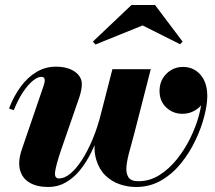

<svg xmlns="http://www.w3.org/2000/svg" viewBox="-20 -736 856 766"><path d="M523 10Q489.5 10 457.8 -0.8Q426 -11.5 401 -35.5Q376 -59.5 364.2 -98Q352.5 -136.5 359.5 -191.5L428.5 -460H581.5L515 -200.5Q507 -169 497.5 -136Q488 -103 484.8 -75.2Q481.5 -47.5 491.5 -30.2Q501.5 -13 532 -13Q577 -13 616 -37.5Q655 -62 686.2 -101.2Q717.5 -140.5 739.8 -186.2Q762 -232 773.8 -276Q785.5 -320 785.5 -352.5Q785.5 -397 765 -422.8Q744.5 -448.5 710 -449V-468Q737 -468 757.8 -454.2Q778.5 -440.5 790.2 -419.2Q802 -398 802 -375.5Q802 -331.5 773.5 -306.8Q745 -282 707.5 -282Q670.5 -282 643.5 -307Q616.5 -332 616.5 -373Q616.5 -414.5 644 -441.8Q671.5 -469 710 -469Q752.5 -469 779.8 -437.8Q807 -406.5 807 -352.5Q807 -319.5 795.2 -273Q783.5 -226.5 760.2 -177.2Q737 -128 703 -85.5Q669 -43 623.8 -16.5Q578.5 10 523 10ZM173 10Q126.5 10 97.2 -7.8Q68 -25.5 59.5 -59.2Q51 -93 67.5 -141L153.5 -392.5Q155 -397 156.8 -403.8Q158.5 -410.5 158.5 -416Q158.5 -429.5 145 -429.5Q130.5 -429.5 111.5 -414.2Q92.5 -399 72.5 -369.5Q52.5 -340 35 -296.5L16 -303Q35 -353 62.8 -390.5Q90.5 -428 125.8 -449Q161 -470 203 -470Q250 -470 278.2 -450.2Q306.5 -430.5 306.5 -400Q306.5 -388 303.5 -374Q300.5 -360 297 -349.5L224 -138.5Q204 -79.5 200 -51.8Q196 -24 215.5 -24Q237 -24 260.5 -43.2Q284 -62.5 306.8 -97.8Q329.5 -133 349.8 -181.2Q370 -229.5 384 -287H400.5Q390.5 -246.5 376 -204.8Q361.5 -163 342.2 -124.5Q323 -86 298 -55.8Q273 -25.5 241.8 -7.8Q210.5 10 173 10ZM361 -558.5 350.5 -570 504.5 -716H598.5L708.5 -570L698.5 -559.5L549 -634.5Z"/></svg>

Font: Bodoni Moda 11pt ExtraBold
Style: Italic
Weight: 800
Italic angle: -13°
Version: Version 2.004